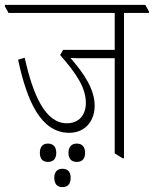

<svg xmlns="http://www.w3.org/2000/svg" viewBox="-44 -642 629 785"><path d="M239 -99C303 -99 343 -146 343 -210C343 -275 302 -339 244 -405C252 -405 263 -404 272 -404H425V-15L457 5H463V-589H565V-595L550 -622H-24V-616L-9 -589H425V-438H214L202 -417C271 -338 307 -282 307 -221C307 -172 279 -138 229 -138C142 -138 91 -252 57 -406L30 -398C66 -229 123 -99 239 -99ZM152 20C174 20 186 7 186 -17C186 -42 173 -55 152 -55C130 -55 119 -41 119 -17C119 7 130 20 152 20ZM270 20C292 20 304 7 304 -17C304 -42 291 -55 270 -55C248 -55 236 -41 236 -17C236 7 248 20 270 20ZM211 123C233 123 245 110 245 85C245 61 233 48 211 48C190 48 178 61 178 85C178 110 190 123 211 123Z"/></svg>

Font: Noto Serif Devanagari Condensed ExtraLight
Style: Regular
Weight: 200
Width: 3
Designer: Universal Thirst, Indian Type Foundry and the Monotype Design Team
Foundry: Monotype Imaging Inc.
Version: Version 2.004